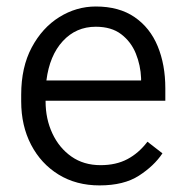

<svg xmlns="http://www.w3.org/2000/svg" viewBox="-20 -558 564 588"><path d="M284.7 9.8Q213.4 9.8 159.4 -23.4Q105.5 -56.6 75.2 -114.7Q44.9 -172.9 44.9 -247.6V-268.1Q44.9 -352.1 77.1 -412.6Q109.4 -473.1 161.6 -505.6Q213.9 -538.1 273.4 -538.1Q344.7 -538.1 392.1 -505.6Q439.5 -473.1 462.9 -416.5Q486.3 -359.9 486.3 -287.6V-249.5H119.6V-247.6Q119.6 -193.8 140.4 -149.4Q161.1 -105 198.7 -78.6Q236.3 -52.2 288.1 -52.2Q335.4 -52.2 370.1 -70.6Q404.8 -88.9 431.6 -124L477.5 -88.4Q451.7 -49.8 405.5 -20Q359.4 9.8 284.7 9.8ZM273.4 -476.1Q212.9 -476.1 172.4 -432.1Q131.8 -388.2 122.1 -311.5H412.1V-318.4Q410.6 -357.9 396 -394Q381.3 -430.2 351.3 -453.1Q321.3 -476.1 273.4 -476.1Z"/></svg>

Font: Vazirmatn UI Light
Style: Regular
Weight: 300
Designer: Saber Rastikerdar
Foundry: Saber Rastikerdar
Version: Version 33.003